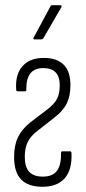

<svg xmlns="http://www.w3.org/2000/svg" viewBox="-20 -710 331 736"><path d="M143 6Q88 6 61 -22Q34 -50 34 -108Q34 -152 48.5 -183Q63 -214 95 -240L162 -291Q189 -312 199 -332Q209 -352 209 -383Q209 -449 146 -449Q112 -449 96 -428Q80 -407 81 -367Q81 -360 76 -360H48Q42 -360 42 -367Q38 -424 66 -456Q94 -488 148 -488Q198 -488 224 -462Q250 -436 250 -384Q250 -342 236 -313.5Q222 -285 188 -259L123 -208Q98 -189 86.5 -166Q75 -143 75 -109Q75 -70 92 -51.5Q109 -33 144 -33Q182 -33 198.5 -55.5Q215 -78 214 -124Q214 -130 219 -130H249Q253 -130 254 -124Q257 -59 228 -26.5Q199 6 143 6ZM112 -559Q109 -559 108 -561Q107 -563 109 -566L173 -685Q175 -690 180 -690H211Q215 -690 216 -688Q217 -686 215 -682L146 -563Q143 -559 137 -559Z"/></svg>

Font: Sofia Sans Extra Condensed Light
Style: Regular
Weight: 300
Designer: Botio Nikoltchev, Ani Petrova
Foundry: lettersoup
Version: Version 4.101